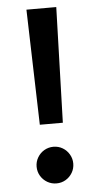

<svg xmlns="http://www.w3.org/2000/svg" viewBox="-53 -753 405 795"><g transform="rotate(-5 149.5 -356.0)"><path d="M87.9 -719.7H211.9L197.3 -240.2H101.6ZM73.2 -68.4Q73.2 -88.9 83.5 -106.4Q93.8 -124 111.3 -134.3Q128.9 -144.5 149.4 -144.5Q170.4 -144.5 187.7 -134.3Q205.1 -124 215.3 -106.4Q225.6 -88.9 225.6 -68.4Q225.6 -47.4 215.3 -30Q205.1 -12.7 187.7 -2.4Q170.4 7.8 149.4 7.8Q128.9 7.8 111.3 -2.4Q93.8 -12.7 83.5 -30Q73.2 -47.4 73.2 -68.4Z"/></g></svg>

Font: Reddit Sans Chocolate SemiBold
Style: Regular
Weight: 600
Designer: Stephen Hutchings
Foundry: Reddit
Version: Version 1.011